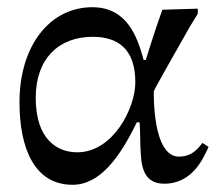

<svg xmlns="http://www.w3.org/2000/svg" viewBox="-20 -498 601 532"><path d="M181 14C258 14 313 -64 359 -159H367C369 -126 368 -99 370 -74C372 -21 388 11 435 11C516 11 545 -64 558 -91L541 -102C525 -81 508 -64 476 -64C418 -64 406 -171 406 -244C406 -249 447 -319 506 -424L528 -460V-474L430 -471C417 -435 404 -397 384 -332H378C361 -393 334 -478 236 -478C117 -478 34 -370 34 -215C34 -86 76 14 181 14ZM194 -76C140 -76 79 -110 79 -227C79 -335 142 -396 237 -396C306 -396 355 -363 355 -270C355 -198 293 -76 194 -76Z"/></svg>

Font: STIX Two Text
Style: Regular
Weight: 400
Designer: Ross Mills, John Hudson & Paul Hanslow, Tiro Typeworks Ltd; with prior portions MicroPress Inc., and Coen Hoffman.
Foundry: Tiro Typeworks Ltd
Version: Version 2.13 b171